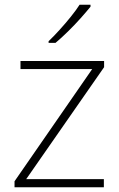

<svg xmlns="http://www.w3.org/2000/svg" viewBox="-20 -786 499 806"><path d="M416 0H41V-25L367 -496H66V-530H417V-504L90 -34H416ZM360 -758Q343 -737 318.5 -709.5Q294 -682 266 -654.5Q238 -627 213 -606H184V-613Q205 -633 230 -660.5Q255 -688 277.5 -716Q300 -744 314 -766H360Z"/></svg>

Font: Noto Sans ExtraLight
Style: Regular
Weight: 200
Designer: Monotype Design Team
Foundry: Monotype Imaging Inc.
Version: Version 2.007